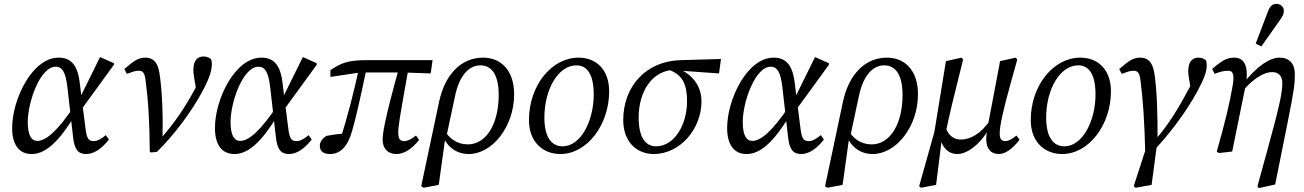

<svg xmlns="http://www.w3.org/2000/svg" viewBox="-20 -786 6762 996"><path d="M144 13C206 13 278 -33 376 -201L363 -233C281 -111 220 -55 174 -55C142 -55 124 -86 124 -153C124 -256 188 -440 269 -440C302 -440 321 -413 330 -330L359 -76C366 -12 384 13 427 13C467 13 506 -13 545 -62L529 -85C505 -65 485 -54 467 -54C439 -54 430 -66 423 -124L407 -250L404 -272L393 -361C381 -455 343 -487 284 -487C147 -487 43 -271 43 -122C43 -35 79 13 144 13ZM397 -211 571 -450V-458L499 -490L391 -271L397 -211Z M757 0 762 5 794 2C886 -89 973 -206 1029 -310C1065 -377 1079 -419 1079 -453C1079 -465 1077 -474 1074 -480C1068 -485 1055 -493 1036 -493C1004 -493 983 -472 983 -422C983 -412 985 -397 987 -384L999 -314L1011 -365C1005 -351 1000 -341 990 -322C942 -233 888 -150 808 -61L823 -58C826 -182 822 -312 807 -408C798 -463 774 -487 735 -487C699 -487 677 -473 625 -428L638 -403C666 -413 681 -419 699 -419C720 -419 730 -410 735 -371C749 -265 756 -155 757 0Z M1196 13C1258 13 1330 -33 1428 -201L1415 -233C1333 -111 1272 -55 1226 -55C1194 -55 1176 -86 1176 -153C1176 -256 1240 -440 1321 -440C1354 -440 1373 -413 1382 -330L1411 -76C1418 -12 1436 13 1479 13C1519 13 1558 -13 1597 -62L1581 -85C1557 -65 1537 -54 1519 -54C1491 -54 1482 -66 1475 -124L1459 -250L1456 -272L1445 -361C1433 -455 1395 -487 1336 -487C1199 -487 1095 -271 1095 -122C1095 -35 1131 13 1196 13ZM1449 -211 1623 -450V-458L1551 -490L1443 -271L1449 -211Z M1692 13C1746 13 1784 -27 1806 -105C1828 -183 1841 -238 1884 -442L1844 -443C1818 -313 1783 -183 1743 -54L1771 -70L1782 -94C1744 -93 1705 -87 1673 -81C1658 -71 1639 -54 1639 -29C1639 0 1660 13 1692 13ZM1694 -387 1849 -410H2070L2214 -405L2224 -474H1883C1786 -474 1750 -460 1694 -422V-387ZM2036 13C2075 13 2115 -11 2154 -60L2138 -83C2116 -65 2095 -54 2076 -54C2055 -54 2046 -67 2046 -97C2046 -130 2049 -152 2101 -442H2052C1973 -157 1965 -94 1965 -61C1965 -15 1992 13 2036 13Z M2177 188 2256 173 2291 -79H2296L2341 -290C2363 -392 2411 -447 2472 -447C2530 -447 2567 -399 2567 -293C2567 -143 2502 -37 2407 -37C2351 -37 2307 -67 2279 -122L2269 -105C2289 -31 2342 13 2412 13C2533 13 2647 -128 2647 -297C2647 -423 2577 -487 2486 -487C2372 -487 2288 -399 2258 -259L2165 180L2177 188Z M2887 13C3025 13 3140 -138 3140 -312C3140 -425 3073 -487 2981 -487C2842 -487 2724 -343 2724 -163C2724 -49 2797 13 2887 13ZM2898 -27C2844 -27 2804 -70 2804 -176C2804 -325 2877 -447 2970 -447C3023 -447 3060 -405 3060 -296C3060 -162 2995 -27 2898 -27Z M3372 13C3506 13 3619 -115 3619 -261C3619 -351 3555 -419 3471 -437L3452 -423C3521 -397 3544 -349 3544 -260C3544 -140 3479 -27 3383 -27C3331 -27 3293 -70 3293 -176C3293 -314 3365 -424 3485 -424L3500 -420L3710 -405L3720 -480L3510 -474C3330 -469 3213 -337 3213 -163C3213 -49 3284 13 3372 13Z M3853 13C3915 13 3987 -33 4085 -201L4072 -233C3990 -111 3929 -55 3883 -55C3851 -55 3833 -86 3833 -153C3833 -256 3897 -440 3978 -440C4011 -440 4030 -413 4039 -330L4068 -76C4075 -12 4093 13 4136 13C4176 13 4215 -13 4254 -62L4238 -85C4214 -65 4194 -54 4176 -54C4148 -54 4139 -66 4132 -124L4116 -250L4113 -272L4102 -361C4090 -455 4052 -487 3993 -487C3856 -487 3752 -271 3752 -122C3752 -35 3788 13 3853 13ZM4106 -211 4280 -450V-458L4208 -490L4100 -271L4106 -211Z M4272 188 4351 173 4386 -79H4391L4436 -290C4458 -392 4506 -447 4567 -447C4625 -447 4662 -399 4662 -293C4662 -143 4597 -37 4502 -37C4446 -37 4402 -67 4374 -122L4364 -105C4384 -31 4437 13 4507 13C4628 13 4742 -128 4742 -297C4742 -423 4672 -487 4581 -487C4467 -487 4383 -399 4353 -259L4260 180L4272 188Z M4758 188 4836 173 4868 -84 4887 -103C4904 -186 4924 -269 4976 -477L4968 -487L4887 -469L4827 -101L4748 180L4758 188ZM4946 13C4998 13 5070 -38 5121 -137L5117 -163C5070 -94 5015 -62 4965 -62C4926 -62 4893 -85 4881 -143L4852 -95C4861 -27 4895 13 4946 13ZM5161 13C5196 13 5232 -14 5269 -61L5253 -83C5232 -66 5213 -54 5196 -54C5175 -54 5166 -65 5166 -93C5166 -133 5182 -207 5223 -355L5257 -477L5249 -487L5168 -469L5125 -242C5100 -112 5096 -85 5096 -64C5096 -15 5120 13 5161 13Z M5490 13C5628 13 5743 -138 5743 -312C5743 -425 5676 -487 5584 -487C5445 -487 5327 -343 5327 -163C5327 -49 5400 13 5490 13ZM5501 -27C5447 -27 5407 -70 5407 -176C5407 -325 5480 -447 5573 -447C5626 -447 5663 -405 5663 -296C5663 -162 5598 -27 5501 -27Z M5921 9H5952C6041 -82 6134 -206 6190 -310C6226 -377 6240 -413 6240 -447C6240 -459 6238 -468 6235 -474C6229 -479 6216 -487 6197 -487C6165 -487 6144 -466 6144 -416C6144 -406 6146 -391 6148 -378L6160 -308L6168 -368C6162 -354 6157 -344 6147 -325C6098 -234 6049 -148 5971 -58H5985C5985 -182 5983 -312 5968 -408C5959 -463 5935 -487 5896 -487C5860 -487 5838 -473 5786 -428L5799 -403C5827 -413 5842 -419 5860 -419C5881 -419 5891 -410 5896 -371C5910 -264 5917 -152 5921 9ZM5871 188 5954 173 5981 -31 5925 -17 5861 180 5871 188Z M6292 0 6303 8 6372 0 6443 -349C6458 -439 6437 -487 6383 -487C6345 -487 6321 -474 6268 -428L6281 -403C6311 -414 6326 -419 6352 -419C6378 -419 6384 -396 6374 -339C6357 -243 6336 -155 6292 0ZM6503 180 6510 190 6595 171 6660 -153C6694 -324 6697 -351 6697 -402C6697 -455 6669 -487 6618 -487C6566 -487 6500 -442 6429 -353L6423 -310C6479 -376 6534 -412 6580 -412C6612 -412 6632 -392 6632 -356C6632 -301 6614 -224 6555 -9L6503 180ZM6494 -560 6523 -545C6554 -589 6586 -634 6617 -678C6634 -702 6640 -712 6640 -730C6640 -749 6625 -766 6601 -766C6584 -766 6569 -757 6558 -728C6537 -672 6515 -616 6494 -560Z"/></svg>

Font: Source Serif Variable
Style: Italic
Weight: 389
Italic angle: -12°
Designer: Frank Grießhammer
Foundry: Adobe Systems Incorporated
Version: Version 3.001;hotconv 1.0.111;makeotfexe 2.5.65597